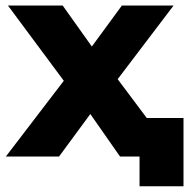

<svg xmlns="http://www.w3.org/2000/svg" viewBox="-20 -560 677 687"><path d="M247 -321.6 243.2 -224 8.3 -540.3H204.2L343.4 -344.7L270.3 -341.2L416.2 -540.3H601.2L364.9 -229.2L365.3 -324.4L608.4 0H409.4L264 -208.1L337.2 -198.2L191.3 0H1ZM479.3 -38.1 517.6 0H412.3V-137.9H636.6V106.4H479.3Z"/></svg>

Font: iiserrat Thin
Style: Regular
Weight: 100
Designer: Akira Ohta
Foundry: Akira Ohta
Version: Version 1.200;Glyphs 3.3.1 (3343)